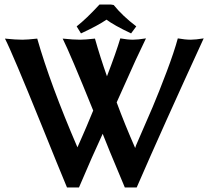

<svg xmlns="http://www.w3.org/2000/svg" viewBox="-20 -821 929 851"><path d="M472.2 -800.8 483.9 -798.8Q523.4 -750 584 -704.1L561 -672.9Q483.9 -709.5 452.1 -733.9Q414.6 -708 338.9 -672.9L319.8 -704.1Q362.8 -737.8 420.9 -800.8ZM497.1 -367.2Q532.2 -272 579.1 -165Q581.1 -172.9 583 -176.8Q628.9 -281.2 656.5 -346.4Q684.1 -411.6 718.3 -502Q752.4 -592.3 768.1 -650.9Q800.8 -645 825.2 -645Q846.7 -645 882.8 -650.9Q702.1 -257.8 585.9 9.8H533.2Q523.4 -14.2 503.4 -61.5Q483.4 -108.9 467.5 -147.5Q451.7 -186 435.1 -228Q389.6 -130.4 330.1 9.8H276.9Q240.2 -78.1 166 -262.2Q35.2 -585.4 2 -649.9Q49.8 -645 79.1 -645Q100.1 -645 145 -649.9Q203.1 -446.8 323.2 -168Q325.7 -174.3 333.5 -191.2Q341.3 -208 345.2 -217.8Q356 -241.2 393.1 -331.1Q291.5 -582.5 257.8 -649.9Q305.7 -645 335 -645Q356 -645 400.9 -649.9Q424.3 -566.9 454.1 -482.9Q495.1 -589.8 513.2 -650.9Q545.9 -645 568.8 -645Q590.8 -645 627 -650.9Q582.5 -557.6 581.1 -554.2Z"/></svg>

Font: Linear Smooth
Style: Bold
Weight: 700
Designer: Philipp H. Poll, Flanker
Foundry: Philipp H. Poll, reworked by Flanker
Version: Version 1.061 | FøM Fix